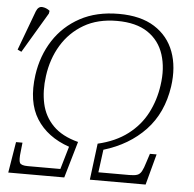

<svg xmlns="http://www.w3.org/2000/svg" viewBox="-52 -778 837 830"><g transform="rotate(5 366.5 -363.0)"><path d="M14 0 36 -134H64L60 -97Q55 -57 61 -46Q67 -35 96 -35H237L266 -134Q170 -167 124 -240Q78 -313 94 -430Q106 -515 149 -581.5Q192 -648 263 -686.5Q334 -725 431 -725Q526 -725 586 -687Q646 -649 670.5 -583Q695 -517 683 -432Q666 -316 595.5 -241.5Q525 -167 415 -134L402 -35H536Q558 -35 570 -39Q582 -43 589.5 -56.5Q597 -70 605 -97L617 -134H646L610 0H368L388 -158Q465 -176 517.5 -216Q570 -256 599 -312Q628 -368 637 -433Q648 -507 629 -566.5Q610 -626 559.5 -660Q509 -694 426 -694Q342 -694 282 -659Q222 -624 186 -564.5Q150 -505 140 -430Q131 -365 143 -310Q155 -255 194 -215.5Q233 -176 303 -158L257 0ZM25 -525 8 -533 72 -705Q81 -727 98.5 -725.5Q116 -724 131 -712L129 -700Z"/></g></svg>

Font: Noto Serif ExtraLight
Style: Italic
Weight: 200
Italic angle: -12°
Designer: Monotype Design Team
Foundry: Monotype Imaging Inc.
Version: Version 2.014; ttfautohint (v1.8.4.7-5d5b)